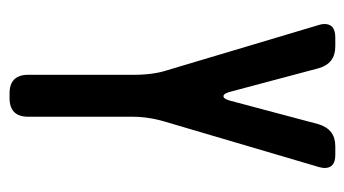

<svg xmlns="http://www.w3.org/2000/svg" viewBox="-184 -342 739 412"><g transform="rotate(90 186.0 -135.5)"><path d="M140 174Q140 214 180 214H190Q230 214 230 174V-49Q230 -85 241 -121L338 -450Q339 -454 339.5 -457Q340 -460 340 -462Q340 -485 312 -485H293Q257 -485 246 -449L196 -261Q192 -245 186 -245Q180 -245 176 -261L126 -449Q116 -485 79 -485H60Q31 -485 31 -462Q31 -459 31.5 -456Q32 -453 33 -450L130 -125Q140 -95 140 -53Z"/></g></svg>

Font: WD-XL Lubrifont TC
Style: Regular
Weight: 400
Designer: [WD-XL Lubrifont] Copyright 2020-2022 (c) NightFurySL2001, Skr-ZERO; [ZCOOL QingKe HuangYou] Copyright 2018-2022 (c) The
Version: Version 2.001;hotconv 1.1.1;makeotfexe 2.6.0